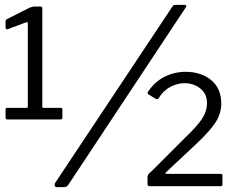

<svg xmlns="http://www.w3.org/2000/svg" viewBox="-20 -770 990 794"><path d="M238 -318V-282Q238 -280 236 -278Q234 -276 231 -276H10Q7 -276 5 -278Q3 -280 3 -282V-318Q3 -324 10 -324H90Q95 -324 95 -327V-673Q95 -680 89 -678L11 -649H9Q3 -649 3 -657V-682Q3 -689 9 -691L102 -738Q115 -743 121 -743H148Q155 -743 155 -735V-328Q155 -324 159 -324H231Q238 -324 238 -318ZM741 -196Q794 -246 815 -278Q836 -310 836 -344Q836 -382 808.5 -404Q781 -426 743 -426Q714 -426 685 -411Q656 -396 636 -364Q633 -357 623 -362L595 -379Q587 -384 593 -392Q621 -433 661.5 -453Q702 -473 748 -473Q811 -473 853 -439Q895 -405 895 -342Q895 -302 873 -266.5Q851 -231 794 -177L667 -58Q663 -56 664 -53.5Q665 -51 671 -51H892Q900 -51 900 -44V-8Q900 0 892 0H600Q594 0 592 -2.5Q590 -5 590 -10V-36Q590 -43 593 -48Q596 -53 607 -62ZM262 -5Q258 0 254 2Q250 4 243 4H217Q206 4 206 -5Q206 -11 209 -15L693 -743Q696 -748 700.5 -749Q705 -750 709 -750H742Q755 -750 748 -739Z"/></svg>

Font: Libre Franklin
Style: Regular
Weight: 400
Designer: Pablo Impallari, Rodrigo Fuenzalida
Foundry: Impallari Type
Version: Version 1.002; ttfautohint (v1.5)